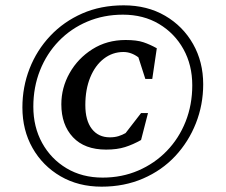

<svg xmlns="http://www.w3.org/2000/svg" viewBox="-20 -690 846 720"><path d="M361 10Q274 10 207 -29Q140 -68 102 -135Q64 -202 64 -287Q64 -364 91 -433Q118 -502 168.5 -555.5Q219 -609 288.5 -639.5Q358 -670 444 -670Q532 -670 599 -631Q666 -592 704 -525Q742 -458 742 -374Q742 -297 714.5 -227.5Q687 -158 637 -104.5Q587 -51 516.5 -20.5Q446 10 361 10ZM365 -24Q437 -24 498.5 -50.5Q560 -77 605.5 -124Q651 -171 676 -234Q701 -297 701 -370Q701 -446 668 -505.5Q635 -565 576.5 -600Q518 -635 441 -635Q369 -635 307.5 -609Q246 -583 200.5 -536Q155 -489 130 -426Q105 -363 105 -290Q105 -214 138 -154Q171 -94 229.5 -59Q288 -24 365 -24ZM378 -129Q297 -129 253.5 -175.5Q210 -222 210 -299Q210 -361 241 -416Q272 -471 326.5 -505.5Q381 -540 451 -540Q493 -540 518 -531.5Q543 -523 568 -509L551 -394H525L499 -475Q472 -495 443 -495Q402 -495 369.5 -470Q337 -445 318.5 -400Q300 -355 300 -296Q300 -238 324.5 -206.5Q349 -175 392 -175Q410 -175 424.5 -179.5Q439 -184 451 -191L509 -266H535L509 -165Q479 -148 449 -138.5Q419 -129 378 -129Z"/></svg>

Font: Spectral SC SemiBold
Style: Italic
Weight: 600
Italic angle: -10°
Designer: Jean-Baptiste Levee
Foundry: Production Type
Version: Version 2.001